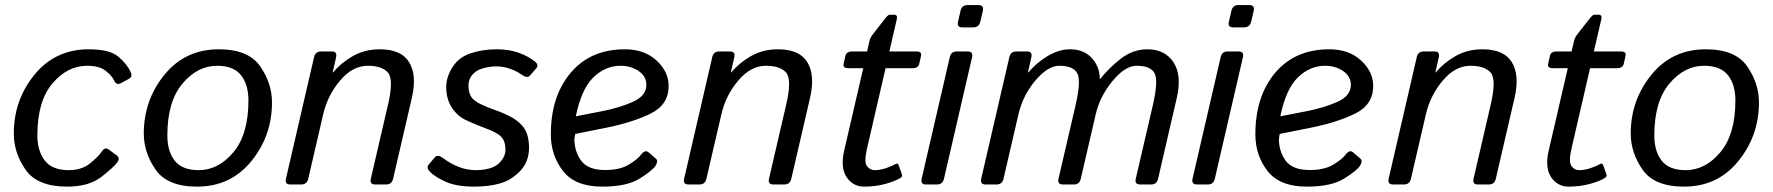

<svg xmlns="http://www.w3.org/2000/svg" viewBox="-20 -711 6832 740"><path d="M33.2 -196.3Q33.2 -325.7 113 -423.3Q192.9 -521 322.3 -521Q401.4 -521 435.1 -493.4Q468.8 -465.8 483.9 -432.6Q491.7 -415 477.1 -407.2L444.8 -390.1Q428.2 -381.3 418.9 -402.3Q412.1 -418 387.7 -437.7Q363.3 -457.5 315.9 -457.5Q239.7 -457.5 181.9 -389.2Q124 -320.8 124 -189Q124 -129.4 152.6 -92.3Q181.2 -55.2 244.6 -55.2Q294.9 -55.2 327.1 -81.3Q359.4 -107.4 373 -127.9Q384.3 -145 398.9 -134.8L429.7 -112.3Q443.8 -102.1 432.1 -85.4Q418 -65.9 370.1 -28.8Q322.3 8.3 238.3 8.3Q124 8.3 78.6 -56.9Q33.2 -122.1 33.2 -196.3Z M534.2 -196.3Q534.2 -325.2 614 -423.1Q693.8 -521 823.2 -521Q937.5 -521 982.9 -455.3Q1028.3 -389.6 1028.3 -316.4Q1028.3 -187.5 948.5 -89.6Q868.7 8.3 739.3 8.3Q625 8.3 579.6 -57.4Q534.2 -123 534.2 -196.3ZM625 -189Q625 -127.9 653.6 -91.6Q682.1 -55.2 745.6 -55.2Q821.8 -55.2 879.6 -124.3Q937.5 -193.4 937.5 -323.7Q937.5 -384.8 908.9 -421.1Q880.4 -457.5 816.9 -457.5Q740.7 -457.5 682.9 -388.4Q625 -319.3 625 -189Z M1099.1 0Q1077.1 0 1082 -22L1190.4 -490.7Q1195.3 -512.7 1217.3 -512.7H1258.3Q1280.3 -512.7 1275.4 -490.7L1262.2 -432.1H1264.2Q1293 -467.8 1339.1 -494.4Q1385.3 -521 1443.8 -521Q1526.9 -521 1557.1 -470.9Q1587.4 -420.9 1567.4 -334L1495.1 -22Q1490.2 0 1468.3 0H1426.3Q1404.3 0 1409.2 -22L1476.1 -310.5Q1498 -406.2 1474.6 -431.9Q1451.2 -457.5 1397.5 -457.5Q1338.9 -457.5 1290.8 -400.6Q1242.7 -343.8 1225.6 -270.5L1168 -22Q1163.1 0 1141.1 0Z M1636.2 -49.8Q1622.1 -64.9 1632.3 -76.7L1656.7 -105.5Q1667 -117.2 1688.5 -101.1Q1716.3 -80.1 1748.3 -67.6Q1780.3 -55.2 1815.4 -55.2Q1841.8 -55.2 1867.9 -62.3Q1894 -69.3 1911.1 -90.3Q1928.2 -111.3 1928.2 -132.3Q1928.2 -153.3 1922.1 -168Q1916 -182.6 1900.9 -192.9Q1885.7 -203.1 1870.6 -209Q1850.1 -216.8 1823.5 -227.5Q1796.9 -238.3 1773.9 -249Q1751.5 -259.8 1733.9 -279.8Q1716.3 -299.8 1708 -323.5Q1699.7 -347.2 1699.7 -374Q1699.7 -414.1 1724.1 -452.4Q1748.5 -490.7 1794.7 -505.9Q1840.8 -521 1895 -521Q1941.9 -521 1979.5 -507.6Q2017.1 -494.1 2043.5 -472.2Q2058.1 -460 2045.4 -445.8L2021 -418.5Q2011.7 -408.2 1989.7 -423.8Q1970.2 -437.5 1944.8 -446.3Q1919.4 -455.1 1892.6 -455.1Q1869.1 -455.1 1843 -448.2Q1816.9 -441.4 1801.3 -423.8Q1785.6 -406.2 1785.6 -381.8Q1785.6 -364.3 1790.5 -349.6Q1795.4 -335 1807.9 -325Q1820.3 -314.9 1834.5 -308.6Q1859.9 -296.9 1883.5 -288.6Q1907.2 -280.3 1926.8 -271.5Q1960.9 -256.8 1982.4 -237.3Q2003.9 -217.8 2011.5 -193.8Q2019 -169.9 2019 -142.1Q2019 -87.9 1985.1 -52.2Q1951.2 -16.6 1907.7 -4.2Q1864.3 8.3 1808.1 8.3Q1738.3 8.3 1696.5 -11Q1654.8 -30.3 1636.2 -49.8Z M2103 -193.4Q2103 -339.8 2179.4 -430.4Q2255.9 -521 2388.2 -521Q2463.9 -521 2510.5 -477.8Q2557.1 -434.6 2557.1 -379.9Q2557.1 -307.6 2488 -273.4Q2418.9 -239.3 2316.9 -218.8L2196.8 -194.8Q2193.8 -176.3 2193.8 -175.3Q2193.8 -127 2220.2 -91.3Q2246.6 -55.7 2312.5 -55.7Q2368.7 -55.7 2402.8 -76.2Q2437 -96.7 2449.2 -113.3Q2466.3 -136.2 2480 -123.5L2508.8 -98.6Q2518.1 -90.3 2505.9 -71.3Q2494.6 -53.7 2445.3 -22.7Q2396 8.3 2300.8 8.3Q2196.8 8.3 2149.9 -52Q2103 -112.3 2103 -193.4ZM2199.2 -262.7 2299.3 -282.2Q2367.7 -295.4 2419.4 -318.6Q2471.2 -341.8 2471.2 -383.8Q2471.2 -417 2441.2 -437.3Q2411.1 -457.5 2372.1 -457.5Q2313 -457.5 2266.8 -412.6Q2220.7 -367.7 2199.2 -262.7Z M2633.8 0Q2611.8 0 2616.7 -22L2725.1 -490.7Q2730 -512.7 2752 -512.7H2793Q2814.9 -512.7 2810.1 -490.7L2796.9 -432.1H2798.8Q2827.6 -467.8 2873.8 -494.4Q2919.9 -521 2978.5 -521Q3061.5 -521 3091.8 -470.9Q3122.1 -420.9 3102.1 -334L3029.8 -22Q3024.9 0 3002.9 0H2960.9Q2939 0 2943.8 -22L3010.7 -310.5Q3032.7 -406.2 3009.3 -431.9Q2985.8 -457.5 2932.1 -457.5Q2873.5 -457.5 2825.4 -400.6Q2777.3 -343.8 2760.3 -270.5L2702.6 -22Q2697.8 0 2675.8 0Z M3249.5 -448.2Q3227.5 -448.2 3231.4 -465.3L3238.3 -495.6Q3242.2 -512.7 3264.2 -512.7H3321.8L3332 -556.6Q3334.5 -565.9 3341.3 -575.2L3389.6 -637.2Q3402.8 -654.3 3408.7 -654.3H3425.8Q3440.4 -654.3 3436.5 -637.2L3407.7 -512.7H3511.7Q3533.7 -512.7 3529.8 -495.6L3522.9 -465.3Q3519 -448.2 3497.1 -448.2H3393.1L3321.3 -137.2Q3309.6 -85.9 3321.5 -70.6Q3333.5 -55.2 3350.6 -55.2Q3373 -55.2 3397 -63.7Q3420.9 -72.3 3429.2 -77.6Q3439.9 -84.5 3443.4 -74.7L3456.1 -39.6Q3459 -30.8 3450.7 -25.4Q3430.7 -12.7 3392.3 -2.2Q3354 8.3 3310.5 8.3Q3267.6 8.3 3242.9 -28.3Q3218.3 -64.9 3233.9 -131.8L3307.1 -448.2Z M3549.3 0Q3527.3 0 3532.2 -22L3640.6 -490.7Q3645.5 -512.7 3667.5 -512.7H3709.5Q3731.4 -512.7 3726.6 -490.7L3618.2 -22Q3613.3 0 3591.3 0ZM3689 -605.5Q3667 -605.5 3672.4 -627.4L3682.1 -669.4Q3687 -691.4 3709 -691.4H3751Q3772.9 -691.4 3768.1 -669.4L3758.3 -627.4Q3752.9 -605.5 3731 -605.5Z M3778.8 0Q3756.8 0 3761.7 -22L3870.1 -490.7Q3875 -512.7 3897 -512.7H3938Q3960 -512.7 3955.1 -490.7L3941.9 -432.1H3943.8Q3972.7 -467.3 4016.4 -494.1Q4060.1 -521 4104 -521Q4157.7 -521 4188.2 -487.1Q4218.8 -453.1 4218.8 -406.7H4220.7Q4251.5 -446.8 4298.6 -483.9Q4345.7 -521 4401.9 -521Q4470.2 -521 4502.9 -470.9Q4535.6 -420.9 4515.6 -334L4443.4 -22Q4438.5 0 4416.5 0H4374.5Q4352.5 0 4357.4 -22L4423.3 -305.7Q4445.3 -400.9 4429.7 -429.2Q4414.1 -457.5 4360.4 -457.5Q4316.4 -457.5 4267.8 -398.7Q4219.2 -339.8 4203.1 -270.5L4145.5 -22Q4140.6 0 4118.7 0H4076.7Q4054.7 0 4059.6 -22L4125.5 -305.7Q4147.5 -400.9 4131.8 -429.2Q4116.2 -457.5 4062.5 -457.5Q4018.6 -457.5 3970.5 -400.6Q3922.4 -343.8 3905.3 -270.5L3847.7 -22Q3842.8 0 3820.8 0Z M4593.3 0Q4571.3 0 4576.2 -22L4684.6 -490.7Q4689.5 -512.7 4711.4 -512.7H4753.4Q4775.4 -512.7 4770.5 -490.7L4662.1 -22Q4657.2 0 4635.3 0ZM4732.9 -605.5Q4710.9 -605.5 4716.3 -627.4L4726.1 -669.4Q4731 -691.4 4752.9 -691.4H4794.9Q4816.9 -691.4 4812 -669.4L4802.2 -627.4Q4796.9 -605.5 4774.9 -605.5Z M4818.4 -193.4Q4818.4 -339.8 4894.8 -430.4Q4971.2 -521 5103.5 -521Q5179.2 -521 5225.8 -477.8Q5272.5 -434.6 5272.5 -379.9Q5272.5 -307.6 5203.4 -273.4Q5134.3 -239.3 5032.2 -218.8L4912.1 -194.8Q4909.2 -176.3 4909.2 -175.3Q4909.2 -127 4935.5 -91.3Q4961.9 -55.7 5027.8 -55.7Q5084 -55.7 5118.2 -76.2Q5152.3 -96.7 5164.6 -113.3Q5181.6 -136.2 5195.3 -123.5L5224.1 -98.6Q5233.4 -90.3 5221.2 -71.3Q5210 -53.7 5160.6 -22.7Q5111.3 8.3 5016.1 8.3Q4912.1 8.3 4865.2 -52Q4818.4 -112.3 4818.4 -193.4ZM4914.6 -262.7 5014.6 -282.2Q5083 -295.4 5134.8 -318.6Q5186.5 -341.8 5186.5 -383.8Q5186.5 -417 5156.5 -437.3Q5126.5 -457.5 5087.4 -457.5Q5028.3 -457.5 4982.2 -412.6Q4936 -367.7 4914.6 -262.7Z M5349.1 0Q5327.1 0 5332 -22L5440.4 -490.7Q5445.3 -512.7 5467.3 -512.7H5508.3Q5530.3 -512.7 5525.4 -490.7L5512.2 -432.1H5514.2Q5543 -467.8 5589.1 -494.4Q5635.3 -521 5693.8 -521Q5776.9 -521 5807.1 -470.9Q5837.4 -420.9 5817.4 -334L5745.1 -22Q5740.2 0 5718.3 0H5676.3Q5654.3 0 5659.2 -22L5726.1 -310.5Q5748 -406.2 5724.6 -431.9Q5701.2 -457.5 5647.5 -457.5Q5588.9 -457.5 5540.8 -400.6Q5492.7 -343.8 5475.6 -270.5L5418 -22Q5413.1 0 5391.1 0Z M5964.8 -448.2Q5942.9 -448.2 5946.8 -465.3L5953.6 -495.6Q5957.5 -512.7 5979.5 -512.7H6037.1L6047.4 -556.6Q6049.8 -565.9 6056.6 -575.2L6105 -637.2Q6118.2 -654.3 6124 -654.3H6141.1Q6155.8 -654.3 6151.9 -637.2L6123 -512.7H6227.1Q6249 -512.7 6245.1 -495.6L6238.3 -465.3Q6234.4 -448.2 6212.4 -448.2H6108.4L6036.6 -137.2Q6024.9 -85.9 6036.9 -70.6Q6048.8 -55.2 6065.9 -55.2Q6088.4 -55.2 6112.3 -63.7Q6136.2 -72.3 6144.5 -77.6Q6155.3 -84.5 6158.7 -74.7L6171.4 -39.6Q6174.3 -30.8 6166 -25.4Q6146 -12.7 6107.7 -2.2Q6069.3 8.3 6025.9 8.3Q5982.9 8.3 5958.3 -28.3Q5933.6 -64.9 5949.2 -131.8L6022.5 -448.2Z M6265.1 -196.3Q6265.1 -325.2 6345 -423.1Q6424.8 -521 6554.2 -521Q6668.5 -521 6713.9 -455.3Q6759.3 -389.6 6759.3 -316.4Q6759.3 -187.5 6679.4 -89.6Q6599.6 8.3 6470.2 8.3Q6356 8.3 6310.5 -57.4Q6265.1 -123 6265.1 -196.3ZM6356 -189Q6356 -127.9 6384.5 -91.6Q6413.1 -55.2 6476.6 -55.2Q6552.7 -55.2 6610.6 -124.3Q6668.5 -193.4 6668.5 -323.7Q6668.5 -384.8 6639.9 -421.1Q6611.3 -457.5 6547.9 -457.5Q6471.7 -457.5 6413.8 -388.4Q6356 -319.3 6356 -189Z"/></svg>

Font: Istok Web
Style: BoldItalic
Weight: 700
Italic angle: -13°
Designer: Andrey V. Panov
Foundry: Andrey V. Panov
Version: Version 1.0.2g